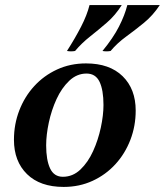

<svg xmlns="http://www.w3.org/2000/svg" viewBox="-20 -721 650 757"><path d="M321 -431Q283 -431 253 -402.5Q223 -374 203 -330.5Q183 -287 172.5 -238Q162 -189 162 -148Q162 -90 177.5 -57Q193 -24 228 -24L231 16Q138 16 86.5 -34.5Q35 -85 35 -170Q35 -231 56 -285.5Q77 -340 115 -381.5Q153 -423 205 -447Q257 -471 319 -471ZM228 -24Q267 -24 297 -52.5Q327 -81 347 -125Q367 -169 377.5 -218Q388 -267 388 -307Q388 -366 372.5 -398.5Q357 -431 321 -431L319 -471Q412 -471 463.5 -420.5Q515 -370 515 -285Q515 -224 494 -169.5Q473 -115 435 -73.5Q397 -32 345 -8Q293 16 231 16ZM460 -701Q435 -661 401.5 -632Q368 -603 335 -577Q302 -551 276 -520Q260 -517 244 -520Q276 -570 299.5 -615.5Q323 -661 333 -701ZM610 -701Q583 -660 547.5 -631Q512 -602 477 -576.5Q442 -551 416 -520Q400 -517 384 -520Q426 -571 449 -616Q472 -661 482 -701Z"/></svg>

Font: Poltawski Nowy SemiBold
Style: Italic
Weight: 600
Italic angle: -12°
Version: Version 1.001;gftools[0.9.25]